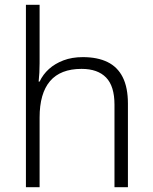

<svg xmlns="http://www.w3.org/2000/svg" viewBox="-20 -780 636 800"><path d="M145 -517Q145 -496 144 -477.5Q143 -459 141 -440H145Q159 -470 184 -492.5Q209 -515 244.5 -528.5Q280 -542 325 -542Q386 -542 428 -521.5Q470 -501 491.5 -458Q513 -415 513 -348V0H457V-344Q457 -421 422 -457Q387 -493 320 -493Q232 -493 188.5 -442Q145 -391 145 -290V0H88V-760H145Z"/></svg>

Font: Noto Sans Cham Light
Style: Regular
Weight: 300
Version: Version 2.002